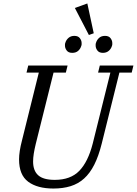

<svg xmlns="http://www.w3.org/2000/svg" viewBox="-20 -1076 790 1108"><path d="M288 12Q196 12 143 -27Q90 -66 90 -156Q90 -201 107 -266L204 -657H133L143 -698H370L360 -657H289L186 -244Q179 -215 175 -190Q171 -165 171 -144Q171 -91 200.5 -64.5Q230 -38 296 -38Q387 -38 437.5 -90Q488 -142 515 -247L617 -657H546L556 -698H750L740 -657H669L567 -247Q549 -175 524 -125.5Q499 -76 465 -45.5Q431 -15 387 -1.5Q343 12 288 12ZM397 -771Q375 -771 365 -784.5Q355 -798 355 -812Q355 -816 355 -820Q355 -824 357 -829Q362 -846 375.5 -857.5Q389 -869 409 -869Q431 -869 441 -855.5Q451 -842 451 -828Q451 -824 451 -820Q451 -816 449 -811Q444 -794 431 -782.5Q418 -771 397 -771ZM574 -771Q552 -771 542 -784.5Q532 -798 532 -812Q532 -816 532 -820Q532 -824 534 -829Q539 -846 552 -857.5Q565 -869 586 -869Q608 -869 618 -855.5Q628 -842 628 -828Q628 -824 628 -820Q628 -816 626 -811Q621 -794 607.5 -782.5Q594 -771 574 -771ZM412 -1030 484 -1056 521 -884 493 -874Z"/></svg>

Font: IBM Plex Serif
Style: Italic
Weight: 400
Italic angle: -14°
Designer: Mike Abbink, Paul van der Laan, Pieter van Rosmalen
Foundry: Bold Monday
Version: Version 3.001